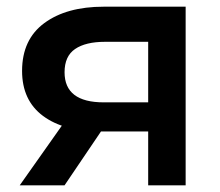

<svg xmlns="http://www.w3.org/2000/svg" viewBox="-20 -554 659 574"><path d="M423 0V-182L441 -161H281Q171 -161 108.5 -207.5Q46 -254 46 -342Q46 -436 112.5 -485Q179 -534 290 -534H535V0ZM39 0 183 -204H311L173 0ZM423 -222V-462L441 -429H294Q236 -429 204.5 -407.5Q173 -386 173 -338Q173 -248 290 -248H441Z"/></svg>

Font: MOST Montserrat SemiBold
Style: Regular
Weight: 600
Designer: Julieta Ulanovsky
Foundry: Julieta Ulanovsky
Version: Version 8.000;March 11, 2024;FontCreator 15.0.0.2926 64-bit